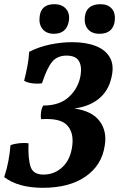

<svg xmlns="http://www.w3.org/2000/svg" viewBox="-31 -886 568 915"><path d="M173 9Q56 9 -11 -42Q2 -81 9 -119Q16 -157 19 -194Q37 -201 61 -203.5Q85 -206 105 -203Q102 -133 114 -93.5Q126 -54 176 -54Q230 -54 268.5 -91.5Q307 -129 314 -197Q320 -257 287.5 -290.5Q255 -324 165 -318Q162 -333 164.5 -351.5Q167 -370 175 -383Q254 -383 298.5 -425Q343 -467 353 -527Q360 -571 344.5 -596Q329 -621 286 -621Q242 -621 217.5 -591.5Q193 -562 169 -489Q146 -486 122.5 -489Q99 -492 84 -501Q93 -537 99.5 -570.5Q106 -604 108 -639Q155 -663 208.5 -674Q262 -685 313 -685Q379 -685 426 -666.5Q473 -648 493.5 -610.5Q514 -573 500 -516Q486 -453 440 -415.5Q394 -378 323 -369Q408 -357 444 -308.5Q480 -260 468 -191Q454 -98 376.5 -44.5Q299 9 173 9ZM226 -725Q190 -725 171.5 -748Q153 -771 158 -808Q165 -866 228 -866Q264 -866 283.5 -844Q303 -822 297 -785Q286 -725 226 -725ZM443 -725Q407 -725 388.5 -746.5Q370 -768 373 -803Q379 -866 448 -866Q483 -866 501.5 -845Q520 -824 516 -787Q508 -725 443 -725Z"/></svg>

Font: Vollkorn
Style: Bold Italic
Weight: 700
Italic angle: -11°
Designer: Friedrich Althausen
Foundry: Friedrich Althausen
Version: Version 5.000; ttfautohint (v1.8.3)